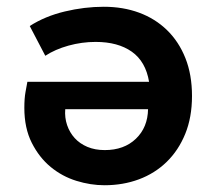

<svg xmlns="http://www.w3.org/2000/svg" viewBox="-20 -534 640 568"><path d="M68 -457Q113 -486 171.5 -500Q230 -514 287 -514Q344 -514 391.5 -496.5Q439 -479 474 -445Q509 -411 528.5 -362Q548 -313 548 -250Q548 -187 528 -138Q508 -89 473 -55Q438 -21 391 -3.5Q344 14 289 14Q248 14 206 1Q164 -12 130 -40Q96 -68 74 -111.5Q52 -155 52 -215Q52 -243 55.5 -262Q59 -281 61 -292H421Q411 -352 370 -381Q329 -410 263 -410Q222 -410 182.5 -399Q143 -388 114 -369ZM173 -211Q171 -186 178.5 -164Q186 -142 201 -125.5Q216 -109 238.5 -99.5Q261 -90 290 -90Q347 -90 382 -123.5Q417 -157 418 -211Z"/></svg>

Font: PT Mono
Style: Bold
Weight: 700
Monospace: yes
Designer: A.Korolkova, I.Chaeva
Foundry: ParaType Ltd
Version: Version 1.000 OFL